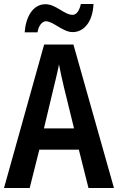

<svg xmlns="http://www.w3.org/2000/svg" viewBox="-20 -937 588 957"><path d="M103 -776H167C172 -810 191 -831 209 -831C245 -831 293 -777 342 -777C397 -777 442 -826 446 -917H383C376 -885 362 -863 342 -863C300 -863 259 -916 207 -916C141 -916 108 -848 103 -776ZM421 0H548L346 -715H200L0 0H128L176 -191H373ZM299 -501 349 -297H199L248 -502C255 -531 268 -583 274 -616C280 -582 290 -540 299 -501Z"/></svg>

Font: Noto Sans Telugu Condensed SemiBold
Style: Regular
Weight: 600
Width: 3
Designer: Jelle Bosma - Monotype Design Team
Foundry: Monotype Imaging Inc.
Version: Version 2.005